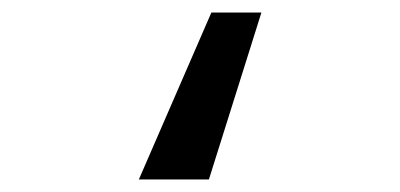

<svg xmlns="http://www.w3.org/2000/svg" viewBox="-20 -154 640 307"><path d="M314 133H202L318 -134H398Z"/></svg>

Font: Fira Mono Medium
Style: Regular
Weight: 500
Designer: Carrois Corporate & Edenspiekermann AG
Foundry: Carrois Corporate GbR & Edenspiekermann AG
Version: Version 3.206